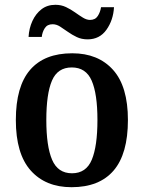

<svg xmlns="http://www.w3.org/2000/svg" viewBox="-20 -770 599 800"><path d="M278 10Q170 10 108 -59.5Q46 -129 46 -270Q46 -410 105.5 -479Q165 -548 281 -548Q389 -548 451 -479Q513 -410 513 -270Q513 -129 453.5 -59.5Q394 10 278 10ZM280 -48Q339 -48 362.5 -104.5Q386 -161 386 -270Q386 -379 362 -434Q338 -489 279 -489Q220 -489 196.5 -434Q173 -379 173 -270Q173 -161 197 -104.5Q221 -48 280 -48ZM345 -606Q320 -606 300 -615.5Q280 -625 262.5 -637.5Q245 -650 230 -659.5Q215 -669 199 -669Q177 -669 166.5 -652.5Q156 -636 154 -616H99Q101 -652 115 -682.5Q129 -713 153 -731.5Q177 -750 211 -750Q235 -750 255 -740.5Q275 -731 292.5 -718.5Q310 -706 325.5 -696.5Q341 -687 355 -687Q377 -687 387.5 -703.5Q398 -720 401 -740H455Q452 -686 423.5 -646Q395 -606 345 -606Z"/></svg>

Font: Noto Serif Georgian SemiCondensed SemiBold
Style: Regular
Weight: 600
Width: 4
Designer: Monotype Design Team, Akaki Razmadze
Foundry: Google LLC
Version: Version 2.003; ttfautohint (v1.8.4.7-5d5b)